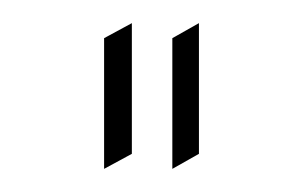

<svg xmlns="http://www.w3.org/2000/svg" viewBox="-20 -665 262 166"><path d="M70 -519V-632L94 -645V-532ZM129 -519V-632L152 -645V-532Z"/></svg>

Font: Tajawal ExtraLight
Style: Regular
Weight: 275
Designer: Boutros Fonts
Foundry: Created by Boutros International 2017
Version: Version 1.700